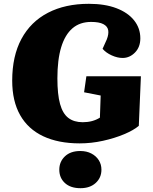

<svg xmlns="http://www.w3.org/2000/svg" viewBox="-20 -738 801 1007"><path d="M719 -338 708 -78Q681 -55 631 -34Q581 -13 520 0.5Q459 14 398 14Q286 14 206.5 -23.5Q127 -61 85.5 -134.5Q44 -208 44 -315Q44 -444 92.5 -534Q141 -624 231.5 -671Q322 -718 446 -718Q530 -718 590.5 -695Q651 -672 683.5 -631Q716 -590 716 -537Q716 -491 688 -462.5Q660 -434 623 -434Q596 -434 566 -447.5Q536 -461 518 -482L540 -531Q551 -559 547.5 -579.5Q544 -600 522 -611.5Q500 -623 458 -623Q399 -623 360 -589.5Q321 -556 301 -490.5Q281 -425 281 -327Q281 -243 295 -192.5Q309 -142 338.5 -119.5Q368 -97 414 -97Q440 -97 462.5 -103Q485 -109 504 -121L508 -237L421 -254L433 -338ZM291 152Q291 110 320.5 82Q350 54 401 54Q434 54 459 67Q484 80 498 102Q512 124 512 152Q512 194 482 221.5Q452 249 402 249Q350 249 320.5 222Q291 195 291 152Z"/></svg>

Font: Literata 18pt Black
Style: Italic
Weight: 900
Italic angle: -2°
Designer: Latin by Veronika Burian and Jose Scaglione. Greek by Irene Vlachou. Cyrillic by Vera Evstafieva
Foundry: TypeTogether
Version: Version 3.103;gftools[0.9.29]